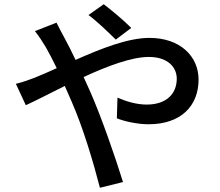

<svg xmlns="http://www.w3.org/2000/svg" viewBox="-20 -835 1040 907"><path d="M600 -703C564 -740 504 -789 470 -815L398 -764C439 -734 490 -684 527 -648ZM145 -688C163 -666 184 -633 197 -611C213 -583 230 -550 248 -513C211 -496 176 -481 144 -468C127 -461 88 -447 55 -439L102 -338C146 -358 212 -392 286 -429L318 -356C373 -231 421 -68 452 52L561 25C527 -86 459 -282 408 -398C397 -422 386 -447 375 -471C485 -522 601 -566 683 -566C771 -566 815 -519 815 -463C815 -393 767 -341 673 -341C625 -341 575 -356 535 -374L532 -276C568 -262 627 -248 682 -248C835 -248 918 -335 918 -459C918 -570 830 -656 686 -656C584 -656 456 -605 337 -552C319 -590 301 -626 284 -657C274 -675 255 -711 247 -728Z"/></svg>

Font: Genne Gothic Medium
Style: Regular
Weight: 500
Designer: Ryoko NISHIZUKA (kana & ideographs); Paul D. Hunt (Latin, Greek & Cyrillic); Wenlong ZHANG (bopomofo); Sandoll Communica
Foundry: Adobe Systems Incorporated
Version: Version 1.004;PS 1.004;hotconv 16.6.51;makeotf.lib2.5.65220